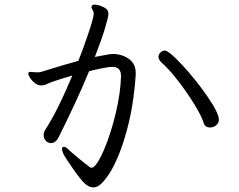

<svg xmlns="http://www.w3.org/2000/svg" viewBox="-20 -774 1040 836"><path d="M895 -219Q873 -219 867 -238Q859 -266 827 -318.5Q795 -371 755 -422.5Q715 -474 684 -501Q670 -514 670 -527Q670 -537 679 -546Q689 -554 697 -554Q715 -554 773.5 -491Q832 -428 882.5 -355Q933 -282 933 -253Q933 -239 921.5 -229Q910 -219 895 -219ZM388 42Q366 42 348 24Q330 7 296 -42Q262 -91 256 -104Q250 -118 250 -125Q250 -135 258 -135Q266 -135 276 -125Q306 -96 374 -44Q384 -44 385 -45Q407 -60 435 -127Q463 -194 484 -281.5Q505 -369 507 -443Q507 -483 469 -483Q456 -483 423.5 -476.5Q391 -470 368 -464Q314 -333 233 -172Q228 -163 220 -157Q212 -151 202 -151Q193 -151 184 -157Q170 -168 170 -185Q170 -198 177 -209Q229 -288 295 -445Q256 -434 225 -423.5Q194 -413 188 -410Q174 -402 159 -402Q145 -402 132 -412Q119 -422 111 -435Q103 -448 103 -453V-455Q104 -461 113 -461L125 -460Q132 -459 143 -459Q153 -459 159 -461Q262 -493 321 -509Q335 -542 361.5 -619Q388 -696 388 -714Q388 -723 385 -727Q384 -730 381 -735Q378 -740 378 -744Q378 -745 380 -749Q383 -754 392 -754Q406 -754 427.5 -744.5Q449 -735 451 -722Q452 -719 452 -712Q452 -701 437.5 -652Q423 -603 393 -526Q456 -539 472 -539Q510 -539 540.5 -518Q571 -497 571 -456V-450Q562 -311 530 -198Q498 -85 458 -21.5Q418 42 388 42Z"/></svg>

Font: Iansui
Style: Regular
Weight: 400
Designer: But Ko / Fontworks Inc.
Foundry: zi-hi.com / Fontworks Inc.
Version: Version 1.002